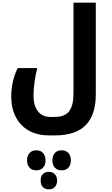

<svg xmlns="http://www.w3.org/2000/svg" viewBox="-20 -780 846 1455"><path d="M352 246Q260 246 196 208.5Q132 171 98.5 104.5Q65 38 65 -48Q65 -104 77.5 -160.5Q90 -217 114 -264H262Q234 -147 234 -53Q234 19 267 62.5Q300 106 361 106H396Q471 106 504 63Q537 20 537 -73V-760H706V-66Q706 90 630 168Q554 246 398 246ZM256 511Q222 511 203.5 490Q185 469 185 435Q185 402 203 380.5Q221 359 256 359Q288 359 306.5 380Q325 401 325 435Q325 471 306 491Q287 511 256 511ZM448 511Q415 511 396 491Q377 471 377 435Q377 401 395 380Q413 359 448 359Q479 359 498 379Q517 399 517 435Q517 471 498 491Q479 511 448 511ZM350 655Q324 655 306 638.5Q288 622 288 588Q288 554 306 538Q324 522 350 522Q380 522 396.5 541.5Q413 561 413 588Q413 617 396.5 636Q380 655 350 655Z"/></svg>

Font: Noto Kufi Arabic ExtraBold
Style: Regular
Weight: 800
Designer: Monotype Design Team, David Williams, Khaled Hosny
Foundry: Google LLC
Version: Version 2.109; ttfautohint (v1.8.4.7-5d5b)